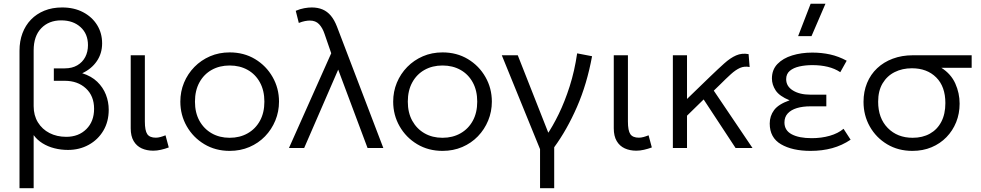

<svg xmlns="http://www.w3.org/2000/svg" viewBox="-20 -774 5130 1004"><path d="M82 210V-509Q82 -559 97.5 -600.2Q113 -641.5 142 -671.5Q171 -701.5 212 -718.2Q253 -735 305 -735Q367.5 -735 414.5 -710.2Q461.5 -685.5 487.8 -643.2Q514 -601 514 -547Q514 -495 486.5 -454.5Q459 -414 410 -391Q458 -376 488.5 -346.5Q519 -317 533.8 -279Q548.5 -241 548.5 -200Q548.5 -138 520.5 -90.8Q492.5 -43.5 444 -16.8Q395.5 10 335.5 10Q298.5 10 264.2 1.2Q230 -7.5 202 -25Q174 -42.5 156 -67.5V210ZM326.5 -58.5Q391 -58.5 431.5 -98.8Q472 -139 472 -205Q472 -272.5 429 -312Q386 -351.5 318.5 -351.5H261.5V-416.5H318.5Q357 -416.5 384.2 -432.5Q411.5 -448.5 425.8 -475.8Q440 -503 440 -538Q440 -597 401.2 -632.2Q362.5 -667.5 300 -667.5Q235.5 -667.5 195.8 -626.5Q156 -585.5 156 -510.5V-219Q156 -170.5 178.2 -134.2Q200.5 -98 239 -78.2Q277.5 -58.5 326.5 -58.5Z M781.5 14Q747.5 14 720.8 1.8Q694 -10.5 678.8 -36.5Q663.5 -62.5 663.5 -103V-485H737.5V-138.5Q737.5 -91 750.2 -72.5Q763 -54 795 -54Q806 -54 819 -57.5Q832 -61 845.5 -66.5L862.5 -3Q842.5 4.5 821.5 9.2Q800.5 14 781.5 14Z M1181 15Q1107 15 1048.5 -20Q990 -55 956.5 -113.8Q923 -172.5 923 -242.5Q923 -295 942.2 -341.5Q961.5 -388 996.5 -423.8Q1031.5 -459.5 1078.5 -479.8Q1125.5 -500 1181 -500Q1255.5 -500 1313.8 -465Q1372 -430 1405.5 -371.2Q1439 -312.5 1439 -242.5Q1439 -190.5 1419.8 -143.8Q1400.5 -97 1366 -61.2Q1331.5 -25.5 1284.2 -5.2Q1237 15 1181 15ZM1181 -53.5Q1234 -53.5 1275 -76.8Q1316 -100 1339.2 -142.2Q1362.5 -184.5 1362.5 -242.5Q1362.5 -300.5 1339.2 -343Q1316 -385.5 1275 -408.5Q1234 -431.5 1181 -431.5Q1128 -431.5 1087 -408.5Q1046 -385.5 1022.8 -343Q999.5 -300.5 999.5 -242.5Q999.5 -184.5 1023 -142.2Q1046.5 -100 1087.2 -76.8Q1128 -53.5 1181 -53.5Z M1491 0 1712 -495.5 1677 -597Q1666.5 -628.5 1648.5 -647.5Q1630.5 -666.5 1600 -666.5Q1589.5 -666.5 1574.8 -663.8Q1560 -661 1542.5 -654L1526.5 -717.5Q1550 -727.5 1571.2 -731.2Q1592.5 -735 1610 -735Q1642 -735 1666.8 -724.5Q1691.5 -714 1710 -692Q1728.5 -670 1742 -635L1984.5 0H1902L1748.5 -410L1570.5 0Z M2294 15Q2220 15 2161.5 -20Q2103 -55 2069.5 -113.8Q2036 -172.5 2036 -242.5Q2036 -295 2055.2 -341.5Q2074.5 -388 2109.5 -423.8Q2144.5 -459.5 2191.5 -479.8Q2238.5 -500 2294 -500Q2368.5 -500 2426.8 -465Q2485 -430 2518.5 -371.2Q2552 -312.5 2552 -242.5Q2552 -190.5 2532.8 -143.8Q2513.5 -97 2479 -61.2Q2444.5 -25.5 2397.2 -5.2Q2350 15 2294 15ZM2294 -53.5Q2347 -53.5 2388 -76.8Q2429 -100 2452.2 -142.2Q2475.5 -184.5 2475.5 -242.5Q2475.5 -300.5 2452.2 -343Q2429 -385.5 2388 -408.5Q2347 -431.5 2294 -431.5Q2241 -431.5 2200 -408.5Q2159 -385.5 2135.8 -343Q2112.5 -300.5 2112.5 -242.5Q2112.5 -184.5 2136 -142.2Q2159.5 -100 2200.2 -76.8Q2241 -53.5 2294 -53.5Z M2804 210V6L2604 -485H2687.5L2856 -57.5L2836 -63Q2870 -112.5 2901.8 -177.8Q2933.5 -243 2959 -322.8Q2984.5 -402.5 2998 -495L3076 -480Q3049.5 -335 2997.2 -215.2Q2945 -95.5 2878 -4V210Z M3307.5 14Q3273.5 14 3246.8 1.8Q3220 -10.5 3204.8 -36.5Q3189.5 -62.5 3189.5 -103V-485H3263.5V-138.5Q3263.5 -91 3276.2 -72.5Q3289 -54 3321 -54Q3332 -54 3345 -57.5Q3358 -61 3371.5 -66.5L3388.5 -3Q3368.5 4.5 3347.5 9.2Q3326.5 14 3307.5 14Z M3498.5 0V-485H3572.5V-256.5L3695 -375Q3735 -413.5 3767 -442.2Q3799 -471 3829.2 -484.2Q3859.5 -497.5 3894.5 -491L3900 -423.5Q3872.5 -429 3849.5 -418.8Q3826.5 -408.5 3801.8 -386Q3777 -363.5 3744.5 -331L3712.5 -300L3915 0H3826.5L3659.5 -254L3572.5 -169V0Z M4218.5 15Q4123.5 15 4064.2 -19.5Q4005 -54 4005 -128Q4005 -167.5 4027.8 -198.2Q4050.5 -229 4109 -249.5Q4056 -271 4036.2 -301Q4016.5 -331 4016.5 -363.5Q4016.5 -409.5 4045.5 -439.5Q4074.5 -469.5 4122.5 -484.2Q4170.5 -499 4227.5 -499Q4277 -499 4321 -489.2Q4365 -479.5 4407.5 -456.5L4374 -396.5Q4345.5 -415.5 4308.8 -424.5Q4272 -433.5 4228 -433.5Q4191.5 -433.5 4160.2 -426.5Q4129 -419.5 4110 -403.5Q4091 -387.5 4091 -360Q4091 -322.5 4126.5 -300.8Q4162 -279 4217 -279H4301V-218H4218Q4177.5 -218 4147 -208.8Q4116.5 -199.5 4099.2 -180.8Q4082 -162 4082 -133.5Q4082 -92 4120 -71.8Q4158 -51.5 4224.5 -51.5Q4275.5 -51.5 4319 -64Q4362.5 -76.5 4391 -100.5L4428 -43.5Q4383.5 -13.5 4331.5 0.8Q4279.5 15 4218.5 15ZM4153.5 -585 4219 -754.5H4296.5L4223.5 -585Z M4751 15Q4677 15 4619.2 -19.5Q4561.5 -54 4528.5 -112.2Q4495.5 -170.5 4495.5 -241.5Q4495.5 -295 4514 -340Q4532.5 -385 4566.8 -417.2Q4601 -449.5 4648.5 -467.2Q4696 -485 4753.5 -485H5061V-419.5H4902.5Q4953 -387.5 4975.5 -337.2Q4998 -287 4998 -232Q4998 -180 4980 -135.2Q4962 -90.5 4929.2 -56.8Q4896.5 -23 4851.2 -4Q4806 15 4751 15ZM4752.5 -53.5Q4804 -53.5 4842.5 -75Q4881 -96.5 4902.2 -137Q4923.5 -177.5 4923.5 -235Q4923.5 -321.5 4875.5 -369.2Q4827.5 -417 4748.5 -417Q4698.5 -417 4658.8 -397.2Q4619 -377.5 4595.5 -338.5Q4572 -299.5 4572 -242Q4572 -156 4622.2 -104.8Q4672.5 -53.5 4752.5 -53.5Z"/></svg>

Font: Geologica Roman ExtraLight
Style: Regular
Weight: 250
Designer: Sindre Bremnes, Frode Helland
Foundry: Monokrom Skriftforlag AS
Version: Version 1.010;gftools[0.9.28]